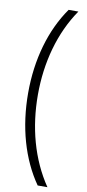

<svg xmlns="http://www.w3.org/2000/svg" viewBox="-112 -840 511 1124"><g transform="rotate(10 144.0 -278.0)"><path d="M51 -280C51 -77 103 105 200 244H258C157 95 109 -87 109 -280C109 -472 158 -655 258 -800H200C103 -662 51 -481 51 -280Z"/></g></svg>

Font: Noto Sans Malayalam Light
Style: Regular
Weight: 300
Designer: Jelle Bosma - Monotype Design Team
Foundry: Monotype Imaging Inc.
Version: Version 2.104